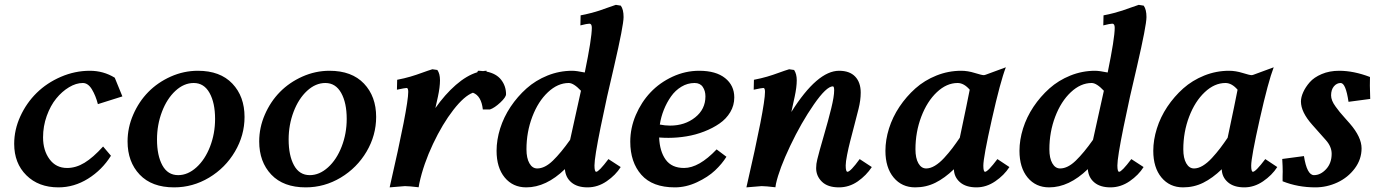

<svg xmlns="http://www.w3.org/2000/svg" viewBox="-20 -790 5815 812"><path d="M465.3 -461.4 497.6 -382.3 394 -349.6Q384.8 -385.3 368.7 -412.1Q352.5 -439 330.1 -439Q301.8 -439 272 -421.1Q242.2 -403.3 217.8 -373.3Q193.4 -343.3 177.7 -299.8Q162.1 -256.3 162.1 -209Q162.1 -153.8 189.5 -116.7Q216.8 -79.6 263.7 -79.6Q301.3 -79.6 337.4 -101.6Q373.5 -123.5 416 -170.4L449.2 -131.3Q411.6 -71.3 352.5 -34.4Q293.5 2.4 227.1 2.4Q143.1 2.4 91.6 -48.6Q40 -99.6 40 -181.6Q40 -241.2 65.9 -297.9Q91.8 -354.5 135 -397Q178.2 -439.5 237.5 -465.1Q296.9 -490.7 359.9 -490.7Q417.5 -490.7 465.3 -461.4Z M816.9 -490.7Q911.1 -490.7 962.6 -436.5Q1014.2 -382.3 1014.2 -295.4Q1014.2 -217.8 973.6 -148.9Q933.1 -80.1 864.3 -38.8Q795.4 2.4 716.3 2.4Q622.1 2.4 570.8 -51.5Q519.5 -105.5 519.5 -191.9Q519.5 -250.5 543.5 -305.4Q567.4 -360.4 607.2 -400.9Q647 -441.4 702.1 -466.1Q757.3 -490.7 816.9 -490.7ZM799.3 -439Q757.8 -439 721.9 -405.8Q686 -372.6 665 -317.4Q644 -262.2 644 -200.2Q644 -132.3 666.7 -90.8Q689.5 -49.3 733.4 -49.3Q774.4 -49.3 810.8 -82.3Q847.2 -115.2 868.4 -170.2Q889.6 -225.1 889.6 -287.1Q889.6 -355 866.2 -397Q842.8 -439 799.3 -439Z M1373.5 -490.7Q1467.8 -490.7 1519.3 -436.5Q1570.8 -382.3 1570.8 -295.4Q1570.8 -217.8 1530.3 -148.9Q1489.7 -80.1 1420.9 -38.8Q1352.1 2.4 1272.9 2.4Q1178.7 2.4 1127.4 -51.5Q1076.2 -105.5 1076.2 -191.9Q1076.2 -250.5 1100.1 -305.4Q1124 -360.4 1163.8 -400.9Q1203.6 -441.4 1258.8 -466.1Q1314 -490.7 1373.5 -490.7ZM1356 -439Q1314.5 -439 1278.6 -405.8Q1242.7 -372.6 1221.7 -317.4Q1200.7 -262.2 1200.7 -200.2Q1200.7 -132.3 1223.4 -90.8Q1246.1 -49.3 1290 -49.3Q1331.1 -49.3 1367.4 -82.3Q1403.8 -115.2 1425 -170.2Q1446.3 -225.1 1446.3 -287.1Q1446.3 -355 1422.9 -397Q1399.4 -439 1356 -439Z M1808.6 -497.1 1829.6 -494.1Q1840.8 -478.5 1840.8 -450.7Q1840.8 -421.4 1832 -380.9Q1824.2 -344.7 1821.3 -333Q1861.8 -390.6 1907.7 -430.7Q1953.6 -470.7 1998.5 -484.4L2001.5 -490.7Q2012.7 -490.7 2022.9 -489.3Q2030.8 -490.7 2038.6 -490.7L2037.1 -487.3Q2079.1 -479 2099.6 -452.4Q2120.1 -425.8 2120.1 -391.6Q2120.1 -378.9 2095.7 -356.2Q2071.3 -333.5 2052.2 -327.1H2022Q2015.6 -384.8 1980 -397.9Q1943.4 -384.3 1897.5 -325.4Q1851.6 -266.6 1811.3 -181.4Q1771 -96.2 1753.4 -14.6Q1752.4 -8.8 1750.5 2Q1709 -2.9 1692.4 -2.9L1627.9 2.4Q1706.5 -339.8 1706.5 -401.4Q1706.5 -418 1699.7 -418Q1693.4 -418 1658.7 -410.6L1659.7 -452.6Q1690.4 -458.5 1715.3 -465.8Q1740.2 -473.1 1766.1 -482.7Q1792 -492.2 1808.6 -497.1Z M2584.5 -769.5 2605.5 -766.1Q2617.2 -750 2617.2 -717.8Q2617.2 -682.6 2577.1 -509.3Q2546.4 -381.8 2520.3 -252.9Q2494.1 -124 2494.1 -90.3Q2494.1 -63.5 2501.5 -63.5Q2512.7 -63.5 2553.2 -117.2L2605 -83.5Q2584 -49.8 2546.1 -23.7Q2508.3 2.4 2464.8 2.4Q2421.4 2.4 2396.5 -18.6Q2371.6 -39.6 2369.1 -74.7Q2289.6 2.4 2205.6 2.4Q2148.9 2.4 2114.5 -39.3Q2080.1 -81.1 2080.1 -152.3Q2080.1 -198.2 2095.2 -246.6Q2110.4 -294.9 2139.4 -338.4Q2168.5 -381.8 2206.8 -416Q2245.1 -450.2 2295.4 -470.5Q2345.7 -490.7 2399.9 -490.7Q2417.5 -490.7 2453.1 -483.4Q2482.9 -627.9 2482.9 -672.4Q2482.9 -689.9 2472.7 -689.9Q2463.4 -689.9 2434.6 -682.6L2435.5 -725.1Q2457 -729 2479.2 -734.9Q2501.5 -740.7 2515.4 -745.4Q2529.3 -750 2551.5 -758.1Q2573.7 -766.1 2584.5 -769.5ZM2252 -77.6Q2284.2 -77.6 2318.4 -110.8Q2352.5 -144 2391.1 -198.7Q2398.4 -232.9 2415.3 -308.3Q2432.1 -383.8 2437 -406.2Q2406.2 -439 2385.3 -439Q2338.9 -439 2297.4 -400.1Q2255.9 -361.3 2231.2 -296.4Q2206.5 -231.4 2206.5 -158.7Q2206.5 -121.1 2219 -99.4Q2231.4 -77.6 2252 -77.6Z M3010.7 -158.2 3052.2 -127Q3033.7 -97.2 3003.9 -69.1Q2974.1 -41 2927.7 -19.3Q2881.3 2.4 2834 2.4Q2739.3 2.4 2692.4 -50.8Q2645.5 -104 2645.5 -190.9Q2645.5 -248.5 2668.9 -303.5Q2692.4 -358.4 2731.2 -399.4Q2770 -440.4 2824.2 -465.6Q2878.4 -490.7 2937 -490.7Q3007.8 -490.7 3046.6 -459.7Q3085.4 -428.7 3085.4 -377.9Q3085.4 -344.2 3068.4 -315.7Q3051.3 -287.1 3022.9 -267.6Q2994.6 -248 2958.3 -233.9Q2921.9 -219.7 2883.3 -213.4Q2844.7 -207 2807.1 -207Q2787.1 -207 2767.6 -208.5Q2770 -149.9 2795.4 -114.7Q2820.8 -79.6 2873 -79.6Q2936 -79.6 3010.7 -158.2ZM2917.5 -439Q2887.7 -439 2861.8 -423.3Q2835.9 -407.7 2817.9 -382.1Q2799.8 -356.4 2787.6 -325.9Q2775.4 -295.4 2770.5 -263.2Q2792.5 -258.8 2814 -258.8Q2876.5 -258.8 2919.9 -293.5Q2963.4 -328.1 2963.4 -382.3Q2963.4 -405.8 2952.1 -422.4Q2940.9 -439 2917.5 -439Z M3528.8 -490.7Q3573.2 -490.7 3596.7 -466.1Q3620.1 -441.4 3620.1 -398.4Q3620.1 -366.2 3610.8 -329.1Q3605.5 -308.1 3594 -263.7Q3582.5 -219.2 3575.4 -192.1Q3568.4 -165 3562.5 -135Q3556.6 -105 3556.6 -90.3Q3556.6 -63.5 3564 -63.5Q3576.7 -63.5 3615.7 -117.2L3667 -83.5Q3644 -48.3 3607.7 -22.9Q3571.3 2.4 3527.8 2.4Q3480.5 2.4 3456.1 -21.5Q3431.6 -45.4 3431.6 -79.1Q3431.6 -97.2 3436.5 -116.2Q3443.8 -146.5 3463.6 -214.4Q3483.4 -282.2 3495.6 -332.3Q3507.8 -382.3 3507.8 -407.7Q3507.8 -424.8 3502.4 -424.8Q3475.1 -424.8 3421.9 -348.1Q3368.7 -271.5 3322 -173.3Q3275.4 -75.2 3261.7 -12.7Q3259.8 -2.9 3259.3 2Q3217.8 -2.9 3200.7 -2.9L3136.7 2.4Q3215.3 -338.9 3215.3 -401.4Q3215.3 -418 3208.5 -418Q3202.1 -418 3167.5 -410.6L3168.5 -452.6Q3199.2 -458.5 3224.1 -465.8Q3249 -473.1 3274.9 -482.7Q3300.8 -492.2 3317.4 -497.1L3338.4 -494.1Q3349.6 -477.1 3349.6 -450.7Q3349.6 -421.4 3340.8 -380.9Q3338.4 -368.2 3326.7 -316.4Q3436.5 -490.7 3528.8 -490.7Z M4109.9 2.4Q4064.9 2.4 4040 -19.3Q4015.1 -41 4014.2 -74.2Q3975.1 -36.6 3935.8 -17.1Q3896.5 2.4 3850.6 2.4Q3793.9 2.4 3759.3 -39.3Q3724.6 -81.1 3724.6 -152.3Q3724.6 -198.2 3739.7 -246.6Q3754.9 -294.9 3783.9 -338.4Q3813 -381.8 3851.3 -416Q3889.6 -450.2 3940.2 -470.5Q3990.7 -490.7 4044.9 -490.7Q4072.8 -490.7 4102.5 -481.4Q4132.3 -472.2 4140.1 -472.2Q4143.6 -472.2 4148.9 -474.1L4233.9 -505.4Q4210.9 -446.3 4174.8 -285.6Q4138.7 -125 4138.7 -89.4Q4138.7 -63.5 4146 -63.5Q4157.7 -63.5 4198.2 -117.2L4249 -83.5Q4226.6 -48.8 4189 -23.2Q4151.4 2.4 4109.9 2.4ZM4041.5 -210.9 4039.1 -207.5Q4072.3 -364.3 4081.1 -410.6Q4056.6 -439 4029.8 -439Q3983.4 -439 3942.1 -400.1Q3900.9 -361.3 3876.2 -296.4Q3851.6 -231.4 3851.6 -158.7Q3851.6 -121.1 3864 -99.4Q3876.5 -77.6 3897 -77.6Q3914.6 -77.6 3933.8 -89.1Q3953.1 -100.6 3972.7 -121.8Q3992.2 -143.1 4007.6 -163.3Q4022.9 -183.6 4041.5 -210.9Z M4795.9 -769.5 4816.9 -766.1Q4828.6 -750 4828.6 -717.8Q4828.6 -682.6 4788.6 -509.3Q4757.8 -381.8 4731.7 -252.9Q4705.6 -124 4705.6 -90.3Q4705.6 -63.5 4712.9 -63.5Q4724.1 -63.5 4764.6 -117.2L4816.4 -83.5Q4795.4 -49.8 4757.6 -23.7Q4719.7 2.4 4676.3 2.4Q4632.8 2.4 4607.9 -18.6Q4583 -39.6 4580.6 -74.7Q4501 2.4 4417 2.4Q4360.4 2.4 4325.9 -39.3Q4291.5 -81.1 4291.5 -152.3Q4291.5 -198.2 4306.6 -246.6Q4321.8 -294.9 4350.8 -338.4Q4379.9 -381.8 4418.2 -416Q4456.5 -450.2 4506.8 -470.5Q4557.1 -490.7 4611.3 -490.7Q4628.9 -490.7 4664.6 -483.4Q4694.3 -627.9 4694.3 -672.4Q4694.3 -689.9 4684.1 -689.9Q4674.8 -689.9 4646 -682.6L4647 -725.1Q4668.5 -729 4690.7 -734.9Q4712.9 -740.7 4726.8 -745.4Q4740.7 -750 4762.9 -758.1Q4785.2 -766.1 4795.9 -769.5ZM4463.4 -77.6Q4495.6 -77.6 4529.8 -110.8Q4564 -144 4602.5 -198.7Q4609.9 -232.9 4626.7 -308.3Q4643.6 -383.8 4648.4 -406.2Q4617.7 -439 4596.7 -439Q4550.3 -439 4508.8 -400.1Q4467.3 -361.3 4442.6 -296.4Q4418 -231.4 4418 -158.7Q4418 -121.1 4430.4 -99.4Q4442.9 -77.6 4463.4 -77.6Z M5242.7 2.4Q5197.8 2.4 5172.9 -19.3Q5147.9 -41 5147 -74.2Q5107.9 -36.6 5068.6 -17.1Q5029.3 2.4 4983.4 2.4Q4926.8 2.4 4892.1 -39.3Q4857.4 -81.1 4857.4 -152.3Q4857.4 -198.2 4872.6 -246.6Q4887.7 -294.9 4916.7 -338.4Q4945.8 -381.8 4984.1 -416Q5022.5 -450.2 5073 -470.5Q5123.5 -490.7 5177.7 -490.7Q5205.6 -490.7 5235.4 -481.4Q5265.1 -472.2 5272.9 -472.2Q5276.4 -472.2 5281.7 -474.1L5366.7 -505.4Q5343.8 -446.3 5307.6 -285.6Q5271.5 -125 5271.5 -89.4Q5271.5 -63.5 5278.8 -63.5Q5290.5 -63.5 5331.1 -117.2L5381.8 -83.5Q5359.4 -48.8 5321.8 -23.2Q5284.2 2.4 5242.7 2.4ZM5174.3 -210.9 5171.9 -207.5Q5205.1 -364.3 5213.9 -410.6Q5189.5 -439 5162.6 -439Q5116.2 -439 5075 -400.1Q5033.7 -361.3 5009 -296.4Q4984.4 -231.4 4984.4 -158.7Q4984.4 -121.1 4996.8 -99.4Q5009.3 -77.6 5029.8 -77.6Q5047.4 -77.6 5066.7 -89.1Q5085.9 -100.6 5105.5 -121.8Q5125 -143.1 5140.4 -163.3Q5155.8 -183.6 5174.3 -210.9Z M5537.1 -49.3Q5564.9 -49.3 5588.4 -74.7Q5611.8 -100.1 5611.8 -139.6Q5611.8 -169.9 5587.4 -197.3Q5585 -199.7 5529.8 -262.2Q5481.9 -315.9 5481.9 -360.8Q5481.9 -378.9 5491.5 -400.1Q5501 -421.4 5519 -442.1Q5537.1 -462.9 5569.8 -476.8Q5602.5 -490.7 5643.6 -490.7Q5705.1 -490.7 5773.9 -464.4Q5773.4 -454.1 5773.4 -427.7Q5773.4 -422.9 5774.9 -371.6L5683.1 -359.4Q5671.4 -439 5649.9 -439Q5633.3 -439 5621.3 -424.8Q5609.4 -410.6 5609.4 -386.7Q5609.4 -376 5614 -364.3Q5618.7 -352.5 5628.7 -338.9Q5638.7 -325.2 5646.2 -315.9Q5653.8 -306.6 5668.7 -290Q5683.6 -273.4 5689 -267.1Q5738.3 -210 5738.3 -162.6Q5738.3 -116.2 5709.5 -77.6Q5680.7 -39.1 5636 -18.3Q5591.3 2.4 5543 2.4Q5468.3 2.4 5404.3 -23.4V-44.4Q5404.3 -47.9 5404.5 -54.2Q5404.8 -60.5 5404.8 -63.5Q5404.8 -85.4 5402.8 -117.7L5494.6 -129.9Q5507.3 -49.3 5537.1 -49.3Z"/></svg>

Font: Flanker
Style: Bold Italic
Weight: 700
Italic angle: -12°
Designer: Flanker
Version: Version 2.000